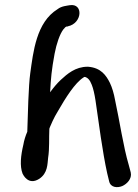

<svg xmlns="http://www.w3.org/2000/svg" viewBox="-20 -691 557 774"><path d="M333 -422C284 -422 251 -393 225 -369C210 -355 195 -337 182 -319C185 -375 188 -409 200 -474C208 -516 221 -553 235 -572C244 -583 244 -582 248 -584H252L254 -585C312 -597 317 -679 261 -670C252 -668 228 -667 212 -654C126 -601 114 -481 102 -396C95 -348 92 -225 90 -160C83 -144 77 -125 74 -107C64 -65 59 -22 71 9C73 13 94 58 138 30C173 7 171 -30 174 -55C180 -92 177 -134 179 -173C179 -173 180 -173 181 -178L192 -203C198 -216 205 -229 213 -242C244 -296 282 -357 317 -379C318 -380 320 -381 322 -381C333 -378 342 -370 350 -349C356 -334 361 -312 365 -286C378 -197 393 -79 412 7L420 40C426 66 454 67 473 59C491 51 513 30 507 4L499 -26C477 -100 462 -205 444 -287C439 -315 432 -338 423 -357C408 -387 387 -418 335 -422Z"/></svg>

Font: Stray Cat
Style: BlkObl
Weight: 900
Version: Version 1.0